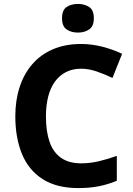

<svg xmlns="http://www.w3.org/2000/svg" viewBox="-20 -1014 677 978"><path d="M393 -664Q350 -664 316.5 -647Q283 -630 260 -598.5Q237 -567 225.5 -522Q214 -477 214 -421Q214 -345 232.5 -291.5Q251 -238 291 -210Q331 -182 393 -182Q437 -182 480.5 -192Q524 -202 575 -220V-93Q528 -74 482 -65Q436 -56 379 -56Q269 -56 197.5 -101.5Q126 -147 92 -229.5Q58 -312 58 -422Q58 -503 80 -570.5Q102 -638 144.5 -687Q187 -736 249.5 -763Q312 -790 393 -790Q446 -790 499.5 -776.5Q553 -763 602 -740L553 -617Q513 -636 472.5 -650Q432 -664 393 -664ZM377 -994Q410 -994 434 -978.5Q458 -963 458 -921Q458 -880 434 -864Q410 -848 377 -848Q343 -848 319.5 -864Q296 -880 296 -921Q296 -963 319.5 -978.5Q343 -994 377 -994Z"/></svg>

Font: Noto Sans Malayalam UI
Style: Regular
Weight: 400
Designer: Jelle Bosma - Monotype Design Team
Foundry: Monotype Imaging Inc.
Version: Version 2.104